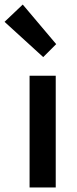

<svg xmlns="http://www.w3.org/2000/svg" viewBox="-57 -824 339 844"><path d="M73 0V-491H188V0ZM133 -573 -37 -728 43 -804 190 -630Z"/></svg>

Font: Giro Sans Semibold
Style: Regular
Weight: 600
Designer: Paul D. Hunt
Foundry: Adobe Systems Incorporated
Version: Version 1.000;PS 1.0;hotconv 1.0.88;makeotf.lib2.5.647800